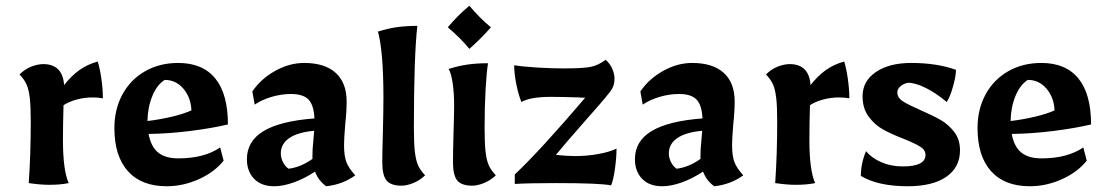

<svg xmlns="http://www.w3.org/2000/svg" viewBox="-20 -637 3853 668"><path d="M80 0Q87 -100 87 -213Q87 -268 83.5 -297Q80 -326 72.5 -343Q65 -360 48 -378Q67 -397 89.5 -405.5Q112 -414 130 -414Q198 -414 203 -341Q228 -373 256 -393Q284 -413 320 -423Q327 -402 332.5 -364.5Q338 -327 338 -295Q320 -298 303 -298Q273 -298 246 -290.5Q219 -283 201 -271Q199 -203 199 -150Q199 -45 219 0Q191 6 151 6Q121 6 80 0Z M378 -191Q378 -257 406 -308.5Q434 -360 484.5 -389Q535 -418 600 -418Q685 -418 729 -364Q773 -310 773 -204Q718 -191 643.5 -181.5Q569 -172 497 -171Q505 -127 530 -106.5Q555 -86 601 -86Q690 -86 746 -124L758 -78Q726 -38 671.5 -13.5Q617 11 560 11Q472 11 425 -41.5Q378 -94 378 -191ZM646 -253Q644 -298 618 -328.5Q592 -359 553 -359Q526 -342 510 -303Q494 -264 493 -216Q536 -221 578 -231Q620 -241 646 -253Z M839 -83Q839 -146 897 -181Q955 -216 1074 -225Q1072 -271 1053.5 -290.5Q1035 -310 992 -310Q959 -310 925 -300Q891 -290 866 -273L858 -319Q888 -363 937.5 -390.5Q987 -418 1038 -418Q1110 -418 1148 -383.5Q1186 -349 1186 -284Q1186 -248 1181 -203Q1177 -155 1177 -132Q1177 -95 1185 -73.5Q1193 -52 1216 -27Q1172 5 1115 11Q1088 -8 1076 -40Q1040 -16 1002.5 -2.5Q965 11 934 11Q889 11 864 -15Q839 -41 839 -83ZM1067 -84V-92Q1067 -120 1070 -145L1073 -182Q1017 -177 987 -157Q957 -137 957 -103Q957 -88 964.5 -73Q972 -58 984 -50Q1026 -55 1067 -84Z M1310 -73Q1310 -104 1312 -172Q1314 -248 1314 -297Q1314 -458 1295 -527Q1329 -538 1361 -542.5Q1393 -547 1432 -547Q1420 -441 1420 -192Q1420 -137 1423.5 -108Q1427 -79 1434.5 -62Q1442 -45 1459 -27Q1440 -9 1417.5 0Q1395 9 1377 9Q1340 9 1325 -9Q1310 -27 1310 -73Z M1556 -73Q1556 -110 1558 -178Q1560 -242 1560 -272Q1560 -312 1555 -347Q1550 -382 1541 -397Q1575 -408 1607 -412.5Q1639 -417 1678 -417Q1673 -388 1669.5 -327.5Q1666 -267 1666 -192Q1666 -137 1669.5 -108Q1673 -79 1680.5 -62Q1688 -45 1705 -27Q1686 -9 1663.5 0Q1641 9 1623 9Q1586 9 1571 -9Q1556 -27 1556 -73ZM1538 -542Q1572 -583 1613 -617Q1651 -572 1688 -542Q1653 -502 1613 -467Q1583 -504 1538 -542Z M1914 0Q1818 0 1771 3V-30Q1860 -114 2016 -297Q2002 -297 1994 -298Q1940 -300 1896 -300Q1825 -300 1794 -282Q1783 -310 1776 -345.5Q1769 -381 1769 -410Q1800 -405 1849 -402Q1898 -399 1941 -399Q2010 -399 2036 -404.5Q2062 -410 2087 -429Q2103 -415 2110.5 -397Q2118 -379 2118 -364Q2118 -343 2110 -329Q2101 -312 2025 -227Q1939 -129 1914 -98Q1954 -94 1982 -94Q2022 -94 2061 -101Q2100 -108 2125 -120Q2125 -89 2119.5 -49.5Q2114 -10 2106 8Q2069 0 1914 0Z M2189 -83Q2189 -146 2247 -181Q2305 -216 2424 -225Q2422 -271 2403.5 -290.5Q2385 -310 2342 -310Q2309 -310 2275 -300Q2241 -290 2216 -273L2208 -319Q2238 -363 2287.5 -390.5Q2337 -418 2388 -418Q2460 -418 2498 -383.5Q2536 -349 2536 -284Q2536 -248 2531 -203Q2527 -155 2527 -132Q2527 -95 2535 -73.5Q2543 -52 2566 -27Q2522 5 2465 11Q2438 -8 2426 -40Q2390 -16 2352.5 -2.5Q2315 11 2284 11Q2239 11 2214 -15Q2189 -41 2189 -83ZM2417 -84V-92Q2417 -120 2420 -145L2423 -182Q2367 -177 2337 -157Q2307 -137 2307 -103Q2307 -88 2314.5 -73Q2322 -58 2334 -50Q2376 -55 2417 -84Z M2677 0Q2684 -100 2684 -213Q2684 -268 2680.5 -297Q2677 -326 2669.5 -343Q2662 -360 2645 -378Q2664 -397 2686.5 -405.5Q2709 -414 2727 -414Q2795 -414 2800 -341Q2825 -373 2853 -393Q2881 -413 2917 -423Q2924 -402 2929.5 -364.5Q2935 -327 2935 -295Q2917 -298 2900 -298Q2870 -298 2843 -290.5Q2816 -283 2798 -271Q2796 -203 2796 -150Q2796 -45 2816 0Q2788 6 2748 6Q2718 6 2677 0Z M2975 -25Q2975 -68 2993 -111Q3013 -87 3046.5 -72.5Q3080 -58 3121 -58Q3200 -58 3200 -98Q3200 -115 3182 -126.5Q3164 -138 3124 -154Q3080 -171 3051.5 -187Q3023 -203 3002 -231.5Q2981 -260 2981 -302Q2981 -355 3027.5 -386.5Q3074 -418 3150 -418Q3240 -418 3306 -394Q3306 -373 3296 -337Q3286 -301 3274 -282Q3237 -313 3201 -331Q3165 -349 3139 -349Q3123 -346 3112.5 -336.5Q3102 -327 3102 -316Q3102 -297 3120.5 -285Q3139 -273 3182 -254Q3224 -236 3252 -220Q3280 -204 3300 -178Q3320 -152 3320 -114Q3320 -55 3272.5 -22Q3225 11 3138 11Q3035 11 2975 -25Z M3381 -191Q3381 -257 3409 -308.5Q3437 -360 3487.5 -389Q3538 -418 3603 -418Q3688 -418 3732 -364Q3776 -310 3776 -204Q3721 -191 3646.5 -181.5Q3572 -172 3500 -171Q3508 -127 3533 -106.5Q3558 -86 3604 -86Q3693 -86 3749 -124L3761 -78Q3729 -38 3674.5 -13.5Q3620 11 3563 11Q3475 11 3428 -41.5Q3381 -94 3381 -191ZM3649 -253Q3647 -298 3621 -328.5Q3595 -359 3556 -359Q3529 -342 3513 -303Q3497 -264 3496 -216Q3539 -221 3581 -231Q3623 -241 3649 -253Z"/></svg>

Font: Mirza SemiBold
Style: Regular
Weight: 600
Designer: Arabic design by Kourosh Beigpour, Latin design by Eduardo Tunni, engineering by Lasse Fister
Version: Version 1.0010g